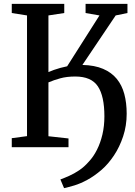

<svg xmlns="http://www.w3.org/2000/svg" viewBox="-20 -763 700 995"><path d="M312 212 293 167Q314.5 159 339.2 148Q364 137 390.2 119.5Q416.5 102 440.5 74.5Q464.5 49 482.5 13.2Q500.5 -22.5 510.8 -66.2Q521 -110 521 -160Q521 -265 487 -315.8Q453 -366.5 370 -366.5Q326 -366.5 292.5 -357.2Q259 -348 231 -336V-57L335 -45.5V0H41V-47L120 -57.5V-683L41 -695.5V-743H313V-695.5L231 -683V-389.5Q244 -395 259.8 -400.8Q275.5 -406.5 293 -411.2Q310.5 -416 328 -419.5L495.5 -683L423.5 -695.5V-743H640.5V-695.5L579.5 -683L407 -426.5Q470.5 -425 514.2 -406.2Q558 -387.5 585 -354.5Q612 -321.5 624.2 -275.8Q636.5 -230 636.5 -173.5Q636.5 -111.5 618.2 -56.5Q600 -1.5 570.5 42.8Q541 87 506.5 117Q468 150 432.2 169.2Q396.5 188.5 365.8 197.8Q335 207 312 212Z"/></svg>

Font: Merriweather 36pt Medium
Style: Regular
Weight: 500
Version: Version 2.100